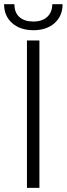

<svg xmlns="http://www.w3.org/2000/svg" viewBox="-27 -906 322 926"><path d="M163.1 0H103V-710.9H163.1ZM274.9 -885.7Q274.9 -829.6 236.6 -794.9Q198.2 -760.3 133.8 -760.3Q70.3 -760.3 31.5 -794.7Q-7.3 -829.1 -7.3 -885.7H42.5Q42.5 -845.2 66.7 -823.7Q90.8 -802.2 133.8 -802.2Q176.8 -802.2 200.9 -824.7Q225.1 -847.2 225.1 -885.7Z"/></svg>

Font: RobotoInd Light
Style: Regular
Weight: 300
Designer: Google
Version: Version 2.001151; 2014